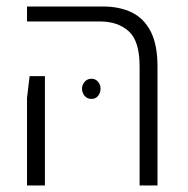

<svg xmlns="http://www.w3.org/2000/svg" viewBox="-20 -570 577 590"><path d="M409 0V-366Q409 -444 375.5 -474Q342 -504 288 -504H63V-550H297Q347 -550 384.5 -532Q422 -514 443 -473.5Q464 -433 464 -365V0ZM63 0V-269L71 -336H118V-269V0ZM261 -328Q274 -328 281.5 -318.5Q289 -309 289 -298Q289 -285 281.5 -275.5Q274 -266 261 -266Q248 -266 240 -275.5Q232 -285 232 -298Q232 -309 240 -318.5Q248 -328 261 -328Z"/></svg>

Font: Assistant ExtraLight Light
Style: Regular
Weight: 300
Version: Version 3.000